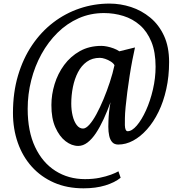

<svg xmlns="http://www.w3.org/2000/svg" viewBox="-20 -774 973 1044"><path d="M50.5 -160Q50.5 -271 78 -363.5Q105.5 -456 154.5 -528.5Q203.5 -601 269.5 -651.5Q335.5 -702 413.5 -728.2Q491.5 -754.5 575.5 -754.5Q635 -754.5 692.5 -735.8Q750 -717 797 -678.2Q844 -639.5 871.8 -579.5Q899.5 -519.5 899.5 -437Q899.5 -358.5 884.2 -289.8Q869 -221 842 -165.8Q815 -110.5 779.5 -70.8Q744 -31 704.2 -9.5Q664.5 12 623 12Q602 12 590.2 -1Q578.5 -14 573.8 -35.8Q569 -57.5 569 -85Q569 -97 569.8 -118.8Q570.5 -140.5 573.2 -166.8Q576 -193 581 -218Q563.5 -170 543.8 -127Q524 -84 502.2 -51Q480.5 -18 456 0.8Q431.5 19.5 405.5 19.5Q370 19.5 336.5 -6.2Q303 -32 281 -81.5Q259 -131 259.5 -203Q259.5 -260 277 -317Q294.5 -374 329 -420.8Q363.5 -467.5 414.2 -496Q465 -524.5 531.5 -524.5Q545 -524.5 562.5 -521Q580 -517.5 598 -510.8Q616 -504 629 -495L714 -516Q707.5 -488 699.8 -447.8Q692 -407.5 685 -362.5Q678 -317.5 672.2 -273.5Q666.5 -229.5 663 -192.5Q659.5 -155.5 659.2 -131.8Q659 -108 659 -93.5Q659.5 -76.5 663.5 -68.5Q667.5 -60.5 674 -60.5Q697.5 -60.5 724 -91.5Q750.5 -122.5 773.8 -173.8Q797 -225 811.5 -287.2Q826 -349.5 826 -411.5Q826 -491.5 803 -547.2Q780 -603 740.8 -637.2Q701.5 -671.5 651 -687.2Q600.5 -703 545.5 -703Q471.5 -703 407.8 -674.8Q344 -646.5 293 -596.2Q242 -546 205.5 -479.8Q169 -413.5 149.8 -337.5Q130.5 -261.5 130.5 -182Q130.5 -60 170.8 25.2Q211 110.5 281.5 155.2Q352 200 442.5 200Q486 200 521.5 192.8Q557 185.5 583.2 175.8Q609.5 166 624 157.5L636 192.5Q604 218.5 552.5 234.2Q501 250 434 250Q344.5 250 273.8 219Q203 188 153 132.5Q103 77 76.8 2Q50.5 -73 50.5 -160ZM367.5 -210.5Q367.5 -175.5 375 -144.5Q382.5 -113.5 397 -94.2Q411.5 -75 431.5 -75Q447 -75 466 -96.2Q485 -117.5 504.5 -153.5Q524 -189.5 542.8 -234.5Q561.5 -279.5 577.2 -327.2Q593 -375 602.5 -419.5Q596.5 -430.5 582.2 -439.5Q568 -448.5 551.8 -454Q535.5 -459.5 523 -459.5Q481.5 -459.5 452 -438.2Q422.5 -417 404 -381.2Q385.5 -345.5 376.5 -301Q367.5 -256.5 367.5 -210.5Z"/></svg>

Font: Merriweather 24pt SemiCondensed
Style: Bold Italic
Weight: 700
Width: 4
Italic angle: -7.8°
Designer: Eben Sorkin
Foundry: Eben Sorkin
Version: Version 2.101